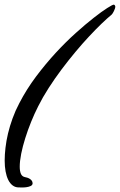

<svg xmlns="http://www.w3.org/2000/svg" viewBox="-30 -755 518 829"><path d="M460.9 -734.9Q463.9 -734.9 465.8 -731.9Q467.8 -729 467.8 -726.1Q467.8 -722.7 466.1 -717.5Q464.4 -712.4 461.9 -707.3Q459.5 -702.1 456.8 -698Q454.1 -693.8 452.1 -691.9Q434.1 -677.2 408.9 -653.1Q383.8 -628.9 355 -598.1Q326.2 -567.4 295.7 -530.8Q265.1 -494.1 235.8 -455.1Q206.5 -416 180.4 -375.5Q154.3 -335 134.8 -295.9Q118.7 -264.2 104.2 -228.5Q89.8 -192.9 78.9 -158Q67.9 -123 61.5 -91.1Q55.2 -59.1 55.2 -35.2Q55.2 -16.1 60.3 -4.4Q65.4 7.3 78.1 9.8Q88.4 11.7 95 15.1Q101.6 18.6 105 22.5Q108.4 26.4 109.6 30Q110.8 33.7 110.8 36.1Q110.8 43.9 102.8 47.9Q94.7 51.8 84.5 53.2Q74.2 54.7 64.5 54.4Q54.7 54.2 50.8 54.2Q36.1 54.2 24.7 45.7Q13.2 37.1 5.6 21.7Q-2 6.3 -5.9 -14.9Q-9.8 -36.1 -9.8 -62Q-9.8 -87.4 -6.3 -117.2Q-2.9 -147 4.6 -178.7Q12.2 -210.4 24.2 -243.7Q36.1 -276.9 53.2 -309.1Q84.5 -369.6 125.7 -424.6Q167 -479.5 210.7 -526.9Q254.4 -574.2 297.1 -612.5Q339.8 -650.9 374.8 -678.2Q409.7 -705.6 432.9 -720.2Q456.1 -734.9 460.9 -734.9Z"/></svg>

Font: Oregano
Style: Italic
Weight: 400
Italic angle: -12°
Designer: Astigmatic (AOETI)
Foundry: Astigmatic (AOETI)
Version: Version 1.000